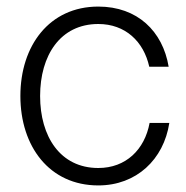

<svg xmlns="http://www.w3.org/2000/svg" viewBox="-20 -552 567 584"><path d="M279 12C395 12 478 -67 495 -178H435C420 -97 363 -41 279 -41C163 -41 102 -137 102 -260C102 -383 163 -479 279 -479C361 -479 417 -426 434 -349H493C475 -457 398 -532 279 -532C130 -532 42 -413 42 -260C42 -107 130 12 279 12Z"/></svg>

Font: Aspekta 250
Style: Regular
Weight: 250
Designer: Ivo Dolenc
Version: Version 2.000